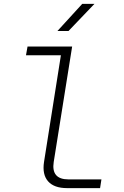

<svg xmlns="http://www.w3.org/2000/svg" viewBox="-20 -970 640 990"><path d="M326 0Q259 0 228 -35Q197 -70 207 -135L294 -685H114L122 -730H352L257 -135Q243 -45 333 -45H503L496 0ZM276 -810 404 -950H467L333 -810Z"/></svg>

Font: JetBrains Mono NL Thin
Style: Italic
Weight: 100
Italic angle: -9°
Monospace: yes
Designer: Philipp Nurullin, Konstantin Bulenkov
Foundry: JetBrains
Version: Version 2.305; ttfautohint (v1.8.4.7-5d5b)